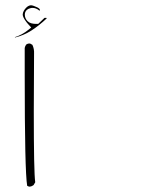

<svg xmlns="http://www.w3.org/2000/svg" viewBox="-20 -555 540 721"><path d="M102.1 -525.4Q115.7 -525.4 127.9 -515.1Q128.9 -515.1 129.9 -516.1Q129.9 -516.1 129.9 -517.1Q129.9 -520 127.9 -522Q126 -523.9 124 -525.1Q122.1 -526.4 119.1 -527.8Q112.8 -530.8 106.4 -533Q100.1 -535.2 96.7 -535.2Q93.3 -535.2 89.4 -533.7Q84.5 -532.2 78.6 -526.4Q66.9 -514.6 65.4 -502Q65.4 -501 65.4 -500Q65.4 -491.7 75.7 -477.1Q80.6 -469.7 87.9 -461.9L97.2 -451.7L86.4 -442.9Q62.5 -423.8 36.1 -415.5Q36.1 -415 36.1 -414.1Q69.3 -421.9 98.4 -440.7Q127.4 -459.5 155.3 -485.8L154.3 -487.8H147L123.5 -465.3Q116.7 -465.3 115.2 -465.3Q106 -465.3 97.7 -467.5Q89.4 -469.7 83.5 -475.6Q73.2 -485.8 73.2 -500Q73.2 -510.3 80.1 -517.1Q85 -522 92.8 -523.9Q97.7 -525.4 102.1 -525.4ZM112.3 129.4Q106.9 93.3 106.9 -137.7Q106.9 -230 107.9 -352.5V-353Q108.9 -371.6 101.6 -386.7L92.8 -391.6Q91.8 -391.6 90.8 -391.6Q83 -391.6 78.1 -387.2Q74.2 -381.8 72.8 -375Q72.8 -337.4 72.8 -273.9Q72.8 87.9 82 142.6Q85.9 145.5 91.8 146Q99.6 145 106 140.1Z"/></svg>

Font: NaikaiFont
Style: ExtraLight
Weight: 200
Version: Version 1.89